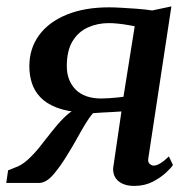

<svg xmlns="http://www.w3.org/2000/svg" viewBox="-33 -586 620 615"><path d="M508 -85 521 -57.5Q517 -50.5 500 -34.2Q483 -18 456.8 -4.2Q430.5 9.5 397 9.5Q364.5 9.5 346.2 -6Q328 -21.5 329.5 -48L356 -229Q344.5 -228 327.5 -227.2Q310.5 -226.5 293.8 -225.5Q277 -224.5 265 -223.5Q253 -210 240.5 -189.2Q228 -168.5 214.2 -143.5Q200.5 -118.5 184 -92Q161.5 -54.5 138.2 -27.2Q115 0 91.5 0H-13L-7 -40.5L13 -48.5Q35 -55.5 55 -73.5Q75 -91.5 94 -115.2Q113 -139 132 -163.5Q151 -188 171.2 -208.2Q191.5 -228.5 213.5 -239.5L232 -225.5Q181.5 -228.5 148.2 -241.5Q115 -254.5 96 -274.8Q77 -295 69 -320.2Q61 -345.5 61 -373.5Q61 -430.5 92 -473Q123 -515.5 180.5 -539Q238 -562.5 316.5 -562.5Q331.5 -562.5 355 -561.2Q378.5 -560 405 -558Q431.5 -556 454.5 -552.5L516 -565.5L442 -78.5Q440 -66 446.8 -60.8Q453.5 -55.5 459 -55.5Q468.5 -55.5 480.5 -62.8Q492.5 -70 508 -85ZM362.5 -276 398.5 -502Q392 -503 377.2 -505.8Q362.5 -508.5 345.8 -510.2Q329 -512 316 -512Q279.5 -512 248.8 -498.2Q218 -484.5 199.5 -454.2Q181 -424 181 -374Q181 -328 209.2 -299.2Q237.5 -270.5 292 -270.5Q302.5 -270.5 317 -271.5Q331.5 -272.5 344.2 -273.8Q357 -275 362.5 -276Z"/></svg>

Font: Merriweather 20pt Medium
Style: Italic
Weight: 500
Italic angle: -7.8°
Version: Version 2.101